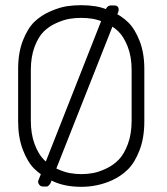

<svg xmlns="http://www.w3.org/2000/svg" viewBox="-20 -720 646 741"><path d="M537 -454V-251Q537 -188 518.5 -140Q500 -92 473.5 -66Q447 -40 412 -24Q356 1 294 1Q229 1 183.5 -21Q138 -43 112 -69Q86 -95 68 -142.5Q50 -190 50 -251V-454Q50 -517 68.5 -564Q87 -611 113 -636Q139 -661 175 -676.5Q211 -692 238 -696Q265 -700 293.5 -700Q322 -700 350 -695.5Q378 -691 413.5 -675Q449 -659 475 -633.5Q501 -608 519 -561.5Q537 -515 537 -454ZM99 -450V-254Q99 -203 113.5 -164Q128 -125 149.5 -103.5Q171 -82 199 -69Q227 -56 249.5 -52Q272 -48 294 -48Q316 -48 338.5 -52Q361 -56 389 -69Q417 -82 438 -103.5Q459 -125 473.5 -164Q488 -203 488 -254V-450Q488 -501 473 -539.5Q458 -578 437 -598.5Q416 -619 387.5 -631.5Q359 -644 337.5 -647.5Q316 -651 293.5 -651Q271 -651 249 -647.5Q227 -644 198.5 -631.5Q170 -619 149 -598.5Q128 -578 113.5 -539.5Q99 -501 99 -450ZM421 -699Q438 -699 438 -682Q438 -678 436 -673L175 -13Q167 0 160 0H148Q137 0 132 -6.5Q127 -13 127 -17.5Q127 -22 129 -26L389 -686Q396 -699 408 -699Z"/></svg>

Font: Text Me One
Style: Regular
Weight: 400
Designer: Julia Petretta
Foundry: Julia Petretta
Version: Version 1.003